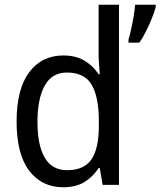

<svg xmlns="http://www.w3.org/2000/svg" viewBox="-20 -780 677 810"><path d="M247 10Q156 10 103 -60Q50 -130 50 -267Q50 -404 103 -475Q156 -546 247 -546Q300 -546 336.5 -524Q373 -502 396 -467H401Q400 -484 398 -506.5Q396 -529 396 -545V-760H482V0H413L401 -71H396Q373 -35 337 -12.5Q301 10 247 10ZM263 -62Q335 -62 366 -108Q397 -154 397 -248V-269Q397 -370 367 -422Q337 -474 262 -474Q199 -474 168.5 -418.5Q138 -363 138 -266Q138 -167 169 -114.5Q200 -62 263 -62ZM637 -751Q632 -731 621 -703.5Q610 -676 596 -648Q582 -620 568 -600H522V-612Q527 -628 533 -655.5Q539 -683 544 -712Q549 -741 550 -760H637Z"/></svg>

Font: Noto Sans Telugu SemiCondensed
Style: Regular
Weight: 400
Width: 4
Designer: Jelle Bosma - Monotype Design Team
Foundry: Monotype Imaging Inc.
Version: Version 2.005; ttfautohint (v1.8.4.7-5d5b)